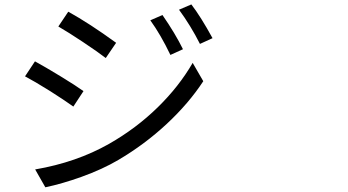

<svg xmlns="http://www.w3.org/2000/svg" viewBox="-20 -795 1540 850"><path d="M180.7 34.2 135.7 -44.9Q318.4 -76.2 462.9 -158.2Q583 -226.6 678.7 -320.3Q772.5 -412.1 833 -516.6L879.9 -435.5Q815.4 -336.9 717.8 -246.1Q620.1 -155.3 503.9 -86.9Q434.6 -45.9 339.8 -11.7Q254.9 18.6 180.7 34.2ZM304.7 -323.2Q263.7 -352.5 202.1 -391.6Q131.8 -435.5 90.8 -457L134.8 -523.4Q177.7 -500 247.6 -457.5Q317.4 -415 349.6 -391.6ZM448.2 -538.1Q414.1 -564.5 346.7 -609.4Q282.2 -652.3 238.3 -677.7L282.2 -743.2Q376 -691.4 494.1 -605.5ZM734.4 -551.8Q691.4 -641.6 645.5 -705.1L699.2 -728.5Q755.9 -646.5 790 -577.1ZM865.2 -600.6Q824.2 -681.6 772.5 -752L827.1 -775.4Q869.1 -720.7 920.9 -626Z"/></svg>

Font: Bpmf GenYo Gothic R
Style: R
Weight: 400
Foundry: But Ko
Version: Version 1.320